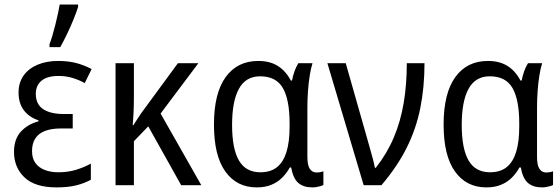

<svg xmlns="http://www.w3.org/2000/svg" viewBox="-20 -813 2460 843"><path d="M299.3 -312.5V-249H248Q205.1 -249 176.8 -237.8Q148.4 -226.6 134.5 -204.3Q120.6 -182.1 120.6 -149.9Q120.6 -117.7 135.5 -97.2Q150.4 -76.7 176.5 -66.7Q202.6 -56.6 236.3 -56.6Q278.3 -56.6 314.2 -67.6Q350.1 -78.6 378.9 -94.7V-23.9Q351.1 -8.3 315.2 0.7Q279.3 9.8 228.5 9.8Q133.3 9.8 87.4 -34.2Q41.5 -78.1 41.5 -146Q41.5 -202.1 71.5 -234.9Q101.6 -267.6 148.9 -280.3V-284.7Q106.9 -298.8 84.2 -329.6Q61.5 -360.4 61.5 -406.7Q61.5 -450.2 83.5 -481.2Q105.5 -512.2 144.8 -528.8Q184.1 -545.4 234.9 -545.4Q278.3 -545.4 313.2 -536.6Q348.1 -527.8 382.3 -509.8L352.1 -448.2Q326.2 -462.4 298.1 -470.9Q270 -479.5 236.8 -479.5Q187.5 -479.5 162.4 -458.7Q137.2 -438 137.2 -400.9Q137.2 -355.5 169.2 -334Q201.2 -312.5 258.8 -312.5ZM197.3 -606V-618.7Q203.1 -633.8 210 -656.5Q216.8 -679.2 223.1 -704.8Q229.5 -730.5 234.6 -753.9Q239.7 -777.3 242.2 -793H322.8V-782.2Q315.4 -758.8 302.7 -727.5Q290 -696.3 274.7 -664.3Q259.3 -632.3 244.6 -606Z M851.1 -535.6 685.1 -314.5 863.8 0H775.4L630.9 -258.3L567.9 -192.9V0H487.3V-535.6H567.9V-387.7Q567.9 -353 566.4 -320.1Q564.9 -287.1 562.5 -263.2H565.4Q573.7 -276.9 582.8 -290Q591.8 -303.2 599.6 -315.4L761.2 -535.6Z M1123 -56.6Q1168.5 -56.6 1196.5 -79.3Q1224.6 -102.1 1238 -146.5Q1251.5 -190.9 1251.5 -256.3V-271Q1251.5 -375 1221.9 -426.5Q1192.4 -478 1122.1 -478Q1059.1 -478 1029.1 -423.3Q999 -368.7 999 -265.1Q999 -159.2 1029.3 -107.9Q1059.6 -56.6 1123 -56.6ZM1106.9 9.8Q1019.5 9.8 969.5 -59.8Q919.4 -129.4 919.4 -266.1Q919.4 -403.3 970.7 -474.4Q1022 -545.4 1113.8 -545.4Q1164.6 -545.4 1199.5 -523.7Q1234.4 -502 1256.8 -459.5H1262.2Q1265.6 -478.5 1272.9 -499.5Q1280.3 -520.5 1290 -535.6H1352.1Q1345.2 -514.2 1340.1 -482.7Q1335 -451.2 1332.3 -414.6Q1329.6 -377.9 1329.6 -339.8V-123.5Q1329.6 -87.4 1340.3 -71.5Q1351.1 -55.7 1369.1 -55.7Q1377.4 -55.7 1385.7 -57.1Q1394 -58.6 1399.9 -61V-1Q1395.5 2 1387.5 4.2Q1379.4 6.3 1370.1 8.1Q1360.8 9.8 1351.6 9.8Q1312.5 9.8 1289.8 -9.8Q1267.1 -29.3 1258.3 -77.6H1252.4Q1238.3 -52.2 1218.5 -32.5Q1198.7 -12.7 1171.1 -1.5Q1143.6 9.8 1106.9 9.8Z M1417.5 -535.6H1498L1589.4 -214.4Q1595.7 -191.9 1603 -166.3Q1610.4 -140.6 1616.7 -116.9Q1623 -93.3 1626 -76.2H1629.9Q1679.2 -138.7 1709 -209.2Q1738.8 -279.8 1752.4 -360.6Q1766.1 -441.4 1766.1 -535.6H1843.8Q1843.8 -430.2 1825.4 -338.6Q1807.1 -247.1 1765.6 -164.1Q1724.1 -81.1 1654.8 0H1576.7Z M2131.3 -56.6Q2176.8 -56.6 2204.8 -79.3Q2232.9 -102.1 2246.3 -146.5Q2259.8 -190.9 2259.8 -256.3V-271Q2259.8 -375 2230.2 -426.5Q2200.7 -478 2130.4 -478Q2067.4 -478 2037.4 -423.3Q2007.3 -368.7 2007.3 -265.1Q2007.3 -159.2 2037.6 -107.9Q2067.9 -56.6 2131.3 -56.6ZM2115.2 9.8Q2027.8 9.8 1977.8 -59.8Q1927.7 -129.4 1927.7 -266.1Q1927.7 -403.3 1979 -474.4Q2030.3 -545.4 2122.1 -545.4Q2172.9 -545.4 2207.8 -523.7Q2242.7 -502 2265.1 -459.5H2270.5Q2273.9 -478.5 2281.2 -499.5Q2288.6 -520.5 2298.3 -535.6H2360.4Q2353.5 -514.2 2348.4 -482.7Q2343.3 -451.2 2340.6 -414.6Q2337.9 -377.9 2337.9 -339.8V-123.5Q2337.9 -87.4 2348.6 -71.5Q2359.4 -55.7 2377.4 -55.7Q2385.7 -55.7 2394 -57.1Q2402.3 -58.6 2408.2 -61V-1Q2403.8 2 2395.8 4.2Q2387.7 6.3 2378.4 8.1Q2369.1 9.8 2359.9 9.8Q2320.8 9.8 2298.1 -9.8Q2275.4 -29.3 2266.6 -77.6H2260.7Q2246.6 -52.2 2226.8 -32.5Q2207 -12.7 2179.4 -1.5Q2151.9 9.8 2115.2 9.8Z"/></svg>

Font: Open Sans SemiCondensed
Style: Regular
Weight: 400
Width: 4
Designer: Monotype Design Team
Foundry: Monotype Imaging Inc.
Version: Version 3.000